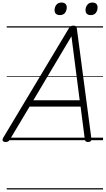

<svg xmlns="http://www.w3.org/2000/svg" viewBox="-53 -1105 832 1513"><path d="M-10 14Q-26 13 -31 4.5Q-36 -4 -28 -19L489 -881Q496 -893 504 -898Q512 -903 526 -903Q539 -903 545.5 -897.5Q552 -892 553 -877L667 -14Q669 -1 663 6Q657 13 642 14Q628 14 622.5 9Q617 4 615 -10L582 -265H180L27 -9Q19 5 11.5 9.5Q4 14 -10 14ZM210 -315H575L510 -819ZM418 -986Q400 -986 388.5 -995.5Q377 -1005 377 -1025Q377 -1049 391 -1067Q405 -1085 432 -1085Q450 -1085 461.5 -1075.5Q473 -1066 473 -1046Q473 -1022 459.5 -1004Q446 -986 418 -986ZM662 -986Q643 -986 632 -995.5Q621 -1005 621 -1025Q621 -1049 635 -1067Q649 -1085 675 -1085Q694 -1085 705 -1075.5Q716 -1066 716 -1046Q716 -1022 702.5 -1004Q689 -986 662 -986ZM0 378H759V388H0ZM0 -20H759V0H0ZM0 -505H759V-500H0ZM0 -898H759V-888H0Z"/></svg>

Font: Playwrite DE SAS Guides
Style: Regular
Weight: 400
Designer: Veronika Burian, José Scaglione
Foundry: TypeTogether
Version: Version 1.003